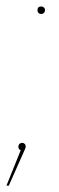

<svg xmlns="http://www.w3.org/2000/svg" viewBox="-43 -463 185 598"><path d="M85 -419.4Q80.1 -419.4 76.9 -422.6Q73.7 -425.8 73.7 -430.7Q73.7 -442.9 85.4 -442.9Q90.3 -442.9 93.8 -439.7Q97.2 -436.5 97.2 -431.6Q97.2 -426.3 93.8 -422.9Q90.3 -419.4 85 -419.4ZM31.2 9.8 -15.6 115.2H-22.9L21.5 4.9Q14.2 2 14.2 -5.9Q14.2 -11.2 17.6 -14.6Q21 -18.1 25.9 -18.1Q30.8 -18.1 33.9 -14.9Q37.1 -11.7 37.1 -6.8Q37.1 -2 31.2 9.8Z"/></svg>

Font: Fira Sans Compressed Eight
Style: Italic
Weight: 100
Width: 3
Italic angle: -8°
Designer: Carrois Corporate & Edenspiekermann AG
Foundry: Carrois Corporate GbR & Edenspiekermann AG
Version: Version 4.203;PS 004.203;hotconv 1.0.88;makeotf.lib2.5.64775